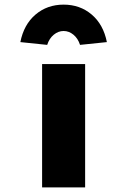

<svg xmlns="http://www.w3.org/2000/svg" viewBox="-20 -810 548 830"><path d="M162 0V-533H348V0ZM184 -616 68 -628Q83 -704 133.5 -747Q184 -790 255 -790Q326 -790 376.5 -747Q427 -704 442 -628L326 -616Q317 -644 297.5 -660Q278 -676 255 -676Q232 -676 212.5 -660Q193 -644 184 -616Z"/></svg>

Font: Lexend Peta ExtraBold
Style: Regular
Weight: 800
Version: Version 1.007